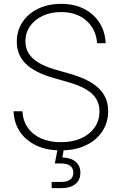

<svg xmlns="http://www.w3.org/2000/svg" viewBox="-20 -758 623 982"><path d="M291 11.2Q219.2 11.2 166 -13.7Q112.8 -38.6 82.3 -83.7Q51.8 -128.9 49.3 -189H94.7Q97.2 -140.6 121.8 -105.2Q146.5 -69.8 189.7 -50.3Q232.9 -30.8 291 -30.8Q350.6 -30.8 394.8 -50.5Q439 -70.3 463.9 -106Q488.8 -141.6 488.8 -189Q488.8 -225.1 472.2 -252.4Q455.6 -279.8 420.9 -300.5Q386.2 -321.3 330.1 -337.4L247.6 -361.3Q155.3 -388.2 110.6 -433.1Q65.9 -478 65.9 -544.4Q65.9 -601.1 95 -645Q124 -689 175.5 -713.6Q227.1 -738.3 293 -738.3Q359.9 -738.3 409.9 -712.6Q460 -687 488.8 -641.8Q517.6 -596.7 520.5 -537.1H476.6Q471.2 -608.4 421.9 -652.3Q372.6 -696.3 292 -696.3Q239.7 -696.3 198.5 -677Q157.2 -657.7 133.5 -623.8Q109.9 -589.8 109.9 -545.9Q109.9 -511.7 126.7 -484.9Q143.6 -458 177 -437.7Q210.4 -417.5 260.3 -402.8L342.3 -379.4Q389.6 -365.2 425.3 -347.4Q460.9 -329.6 484.9 -306.6Q508.8 -283.7 521 -254.6Q533.2 -225.6 533.2 -189.5Q533.2 -131.3 502.9 -85.7Q472.7 -40 418.2 -14.4Q363.8 11.2 291 11.2ZM244.1 204.1V172.4H294.9Q324.2 172.4 339.6 160.2Q355 147.9 355 125.5Q355 103 339.6 90.6Q324.2 78.1 292.5 78.1H260.3L278.3 -13.7H307.1V0L299.3 47.4Q342.8 48.8 366.9 69.3Q391.1 89.8 391.1 125.5Q391.1 163.1 365.2 183.6Q339.4 204.1 294.9 204.1Z"/></svg>

Font: Inter 28pt ExtraLight
Style: Regular
Weight: 250
Designer: Rasmus Andersson
Foundry: rsms
Version: Version 4.001;git-66647c0bb